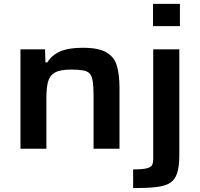

<svg xmlns="http://www.w3.org/2000/svg" viewBox="-20 -763 1027 985"><path d="M85 0V-510H211L213 -443H223Q245 -480 288.5 -499Q332 -518 404 -518Q486 -518 526.5 -494Q567 -470 580 -424.5Q593 -379 593 -313V0H460V-270Q460 -317 456 -344.5Q452 -372 440.5 -385Q429 -398 406 -402Q383 -406 344 -406Q287 -406 260.5 -390Q234 -374 226 -342Q218 -310 218 -263V0ZM765 -629V-743H903V-629ZM663 202V106Q711 106 733 100.5Q755 95 760.5 83.5Q766 72 766 52V-510H900V31Q900 90 889 124.5Q878 159 852 175.5Q826 192 779.5 197Q733 202 663 202Z"/></svg>

Font: Saira Expanded SemiBold
Style: Regular
Weight: 600
Width: 7
Designer: Hector Gatti with collaboration of the Omnibus-Type team
Foundry: Omnibus-Type
Version: Version 1.100; ttfautohint (v1.8.3)